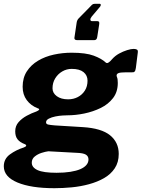

<svg xmlns="http://www.w3.org/2000/svg" viewBox="-64 -815 744 1009"><path d="M342 -604Q326 -604 327 -616L339 -697Q341 -710 350 -719L407 -777Q414 -785 419.5 -790Q425 -795 434 -795H461Q465 -795 465.5 -790Q466 -785 462 -780L418 -728Q410 -718 411 -711Q412 -704 419 -704H447Q454 -704 456.5 -700Q459 -696 457 -685L447 -621Q445 -604 431 -604H342ZM222 174Q99 174 27.5 144Q-44 114 -44 59Q-44 20 -12 -3.5Q20 -27 61 -40Q72 -44 73.5 -49Q75 -54 65 -58Q41 -67 28.5 -82.5Q16 -98 16 -125Q16 -153 33.5 -173Q51 -193 77 -207Q103 -221 127 -229Q139 -234 141.5 -238.5Q144 -243 134 -246Q98 -260 76.5 -289Q55 -318 55 -359Q55 -406 77 -440Q99 -474 136 -496Q173 -518 219 -528Q265 -538 312 -538Q387 -538 428.5 -522.5Q470 -507 491 -487Q498 -480 508 -487.5Q518 -495 525 -504Q541 -522 562 -533.5Q583 -545 604 -551.5Q625 -558 638 -558Q649 -558 655.5 -554.5Q662 -551 660 -538L650 -458Q648 -443 643 -438.5Q638 -434 629 -435Q615 -435 599 -435Q583 -435 576 -434Q541 -432 551 -409Q553 -405 554 -397Q555 -389 555 -379Q555 -332 530 -299.5Q505 -267 465 -247.5Q425 -228 379 -218.5Q333 -209 290 -209Q283 -209 265 -208Q247 -207 227 -203Q207 -199 192.5 -191.5Q178 -184 178 -172Q178 -163 189 -160.5Q200 -158 224 -156L371 -147Q469 -141 514.5 -104Q560 -67 560 -6Q560 38 539 69.5Q518 101 483 121Q448 141 404 153Q360 165 313 169.5Q266 174 222 174ZM233 93Q274 93 305.5 88Q337 83 358 74Q379 65 390 52Q401 39 401 23Q401 6 387 -2.5Q373 -11 337 -12L190 -20Q174 -18 154 -11.5Q134 -5 118.5 7.5Q103 20 103 40Q103 65 133.5 79Q164 93 233 93ZM294 -293Q322 -293 345 -305Q368 -317 382 -339Q396 -361 396 -391Q396 -419 375 -436Q354 -453 313 -453Q286 -453 263 -439.5Q240 -426 226 -403Q212 -380 212 -351Q212 -326 234.5 -309.5Q257 -293 294 -293Z"/></svg>

Font: Libre Franklin ExtraBold
Style: Italic
Weight: 800
Italic angle: -8°
Designer: Pablo Impallari, Rodrigo Fuenzalida, Nhung Nguyen
Foundry: Impallari Type
Version: Version 3.000